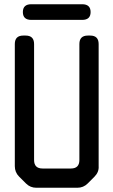

<svg xmlns="http://www.w3.org/2000/svg" viewBox="-20 -879 536 907"><path d="M103 -12Q123 8 152 8H345Q374 8 394 -12L426 -44Q448 -66 446 -94V-671Q446 -711 406 -711H395Q355 -711 355 -671V-123Q355 -83 315 -83H181Q141 -83 141 -123V-671Q141 -711 101 -711H90Q50 -711 50 -671V-94Q50 -65 70 -45ZM88 -822Q88 -785 128 -785H368Q408 -785 408 -822Q408 -859 368 -859H128Q88 -859 88 -822Z"/></svg>

Font: WDXL Lubrifont JP N
Style: Regular
Weight: 400
Designer: [WDXL Lubrifont] Copyright 2020-2022 (c) NightFurySL2001, Skr-ZERO; [ZCOOL QingKe HuangYou] Copyright 2018-2022 (c) The 
Version: Version 2.001;hotconv 1.1.1;makeotfexe 2.6.0